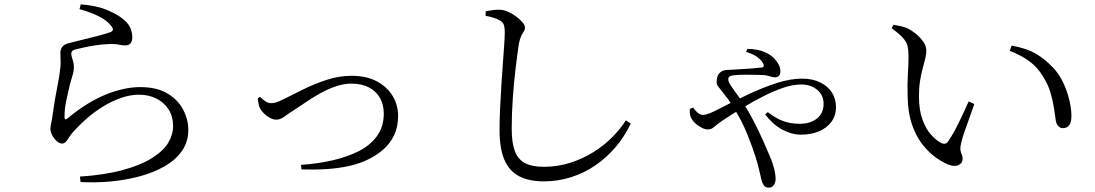

<svg xmlns="http://www.w3.org/2000/svg" viewBox="-20 -796 5040 884"><path d="M348 17Q401 14 452.5 6Q504 -2 538 -11Q630 -36 682.5 -70Q735 -104 756 -141Q777 -178 777 -215Q777 -260 756 -292.5Q735 -325 699.5 -342.5Q664 -360 621 -360Q579 -360 536.5 -345Q494 -330 453.5 -305Q413 -280 377.5 -248.5Q342 -217 312 -183Q305 -175 298 -163.5Q291 -152 283.5 -143.5Q276 -135 266 -135Q249 -135 232 -156Q223 -166 217.5 -179Q212 -192 212 -202Q212 -214 216 -231Q220 -248 222 -266Q226 -296 232 -332Q238 -368 245 -403Q252 -438 255 -462Q260 -494 259 -515Q258 -536 258 -552Q258 -568 266.5 -580Q275 -592 299 -598Q325 -605 361.5 -613.5Q398 -622 433.5 -631.5Q469 -641 488 -648Q511 -656 489 -680Q470 -704 431.5 -722.5Q393 -741 346 -754L352 -776Q422 -770 464 -753.5Q506 -737 532 -719Q565 -697 577 -674Q589 -651 589 -625Q589 -606 581 -596.5Q573 -587 557 -587Q544 -587 535 -589Q526 -591 514 -592.5Q502 -594 480 -593Q451 -592 421 -587.5Q391 -583 366.5 -577.5Q342 -572 329 -569Q317 -566 312.5 -561Q308 -556 308 -548Q308 -540 314 -522.5Q320 -505 320 -490Q321 -472 314.5 -451Q308 -430 301 -404Q293 -370 285 -332Q277 -294 277 -257Q277 -240 291 -251Q333 -286 375.5 -313Q418 -340 460.5 -358Q503 -376 545 -385.5Q587 -395 625 -395Q701 -395 749.5 -366.5Q798 -338 822.5 -292.5Q847 -247 847 -197Q847 -143 818 -101.5Q789 -60 739 -31Q689 -2 624.5 15.5Q560 33 489.5 39.5Q419 46 351 42Z M1366 -37Q1442 -42 1510 -57.5Q1578 -73 1631.5 -100Q1685 -127 1716 -170Q1747 -213 1747 -273Q1747 -314 1729.5 -345Q1712 -376 1678.5 -393.5Q1645 -411 1598 -411Q1563 -411 1526.5 -398.5Q1490 -386 1456.5 -367.5Q1423 -349 1395 -330Q1367 -311 1347 -298Q1307 -272 1288.5 -258.5Q1270 -245 1252 -245Q1239 -245 1223.5 -253Q1208 -261 1196 -273Q1184 -285 1177 -297Q1172 -308 1170 -320Q1168 -332 1167 -344L1178 -350Q1189 -338 1202 -329.5Q1215 -321 1228 -321Q1239 -321 1251 -324.5Q1263 -328 1289 -341Q1327 -360 1377.5 -385Q1428 -410 1484.5 -428.5Q1541 -447 1599 -447Q1668 -447 1716 -421Q1764 -395 1788.5 -353Q1813 -311 1813 -263Q1813 -213 1795 -174.5Q1777 -136 1745 -108Q1713 -80 1673 -61Q1637 -43 1588 -32Q1539 -21 1482.5 -17.5Q1426 -14 1368 -16Z M2483 39Q2416 39 2370.5 15.5Q2325 -8 2302.5 -60Q2280 -112 2280 -197Q2280 -244 2282.5 -297.5Q2285 -351 2288.5 -405Q2292 -459 2295.5 -507Q2299 -555 2301.5 -591Q2304 -627 2304 -645Q2304 -672 2299 -683.5Q2294 -695 2281 -702Q2269 -709 2252 -714.5Q2235 -720 2216 -723V-744Q2236 -748 2252 -750Q2268 -752 2281 -751Q2299 -751 2319 -742Q2339 -733 2356.5 -720Q2374 -707 2385.5 -693.5Q2397 -680 2397 -670Q2397 -659 2391.5 -651Q2386 -643 2380 -631Q2374 -619 2369 -595Q2362 -548 2354 -482Q2346 -416 2341 -343.5Q2336 -271 2336 -203Q2336 -140 2350 -101.5Q2364 -63 2396.5 -45.5Q2429 -28 2483 -28Q2548 -28 2605.5 -46.5Q2663 -65 2712 -95.5Q2761 -126 2798.5 -164Q2836 -202 2862 -242L2884 -227Q2856 -168 2815 -119.5Q2774 -71 2722.5 -35.5Q2671 0 2610.5 19.5Q2550 39 2483 39Z M3519 68Q3507 68 3499.5 60.5Q3492 53 3487 36Q3483 22 3476.5 -7.5Q3470 -37 3459 -73Q3445 -117 3421 -177Q3397 -237 3360 -297Q3343 -325 3330.5 -341.5Q3318 -358 3307 -372Q3295 -387 3285.5 -399Q3276 -411 3281 -433Q3284 -450 3291.5 -458.5Q3299 -467 3309 -470.5Q3319 -474 3330 -474Q3341 -474 3350 -475Q3392 -477 3431 -480Q3470 -483 3486 -485Q3502 -486 3494 -503Q3488 -516 3469 -531.5Q3450 -547 3415 -557L3421 -571Q3471 -570 3502.5 -555.5Q3534 -541 3548 -523Q3560 -510 3566.5 -496Q3573 -482 3573 -468Q3573 -454 3566.5 -447Q3560 -440 3548 -440Q3538 -440 3526.5 -444Q3515 -448 3501 -450Q3487 -451 3462.5 -451.5Q3438 -452 3412 -452Q3386 -452 3364 -450Q3348 -449 3340.5 -445Q3333 -441 3333 -429Q3333 -420 3344.5 -402.5Q3356 -385 3371.5 -364Q3387 -343 3400 -325Q3427 -283 3450 -238.5Q3473 -194 3491.5 -152.5Q3510 -111 3524 -78Q3536 -51 3543.5 -22Q3551 7 3551 27Q3551 45 3542.5 56.5Q3534 68 3519 68ZM3668 -176Q3625 -176 3582 -199Q3539 -222 3503 -269L3515 -280Q3552 -251 3586 -238.5Q3620 -226 3662 -226Q3711 -226 3741.5 -250.5Q3772 -275 3772 -318Q3772 -358 3742.5 -382.5Q3713 -407 3669 -407Q3630 -407 3585 -391.5Q3540 -376 3492 -351.5Q3444 -327 3396.5 -298Q3349 -269 3305 -240Q3280 -222 3267.5 -211Q3255 -200 3238 -200Q3222 -200 3199.5 -214.5Q3177 -229 3167 -245Q3160 -254 3157.5 -265.5Q3155 -277 3156 -294L3171 -301Q3180 -288 3191.5 -277.5Q3203 -267 3216 -267Q3229 -267 3246.5 -274Q3264 -281 3283 -291Q3354 -328 3423 -360.5Q3492 -393 3555.5 -413.5Q3619 -434 3673 -434Q3720 -434 3755.5 -417Q3791 -400 3810 -370.5Q3829 -341 3829 -303Q3829 -263 3807.5 -234.5Q3786 -206 3750 -191Q3714 -176 3668 -176Z M4344 -39Q4314 -52 4282.5 -75.5Q4251 -99 4223 -136.5Q4195 -174 4177.5 -227Q4160 -280 4159 -351Q4157 -405 4160 -454Q4163 -503 4163 -537Q4163 -564 4158.5 -583.5Q4154 -603 4137 -622Q4120 -641 4085 -666L4094 -682Q4112 -679 4127.5 -675.5Q4143 -672 4157 -666Q4175 -658 4195.5 -641.5Q4216 -625 4230.5 -604.5Q4245 -584 4245 -563Q4245 -547 4240 -526Q4235 -505 4228 -480Q4221 -455 4216 -423.5Q4211 -392 4211 -353Q4211 -290 4227 -246Q4243 -202 4266.5 -176Q4290 -150 4311 -139Q4322 -133 4331 -134.5Q4340 -136 4346 -146Q4370 -181 4394.5 -231.5Q4419 -282 4440 -329L4466 -317Q4455 -284 4441.5 -248Q4428 -212 4418 -182Q4408 -152 4405 -136Q4400 -114 4402.5 -102.5Q4405 -91 4408.5 -83.5Q4412 -76 4412 -65Q4412 -45 4393.5 -36Q4375 -27 4344 -39ZM4873 -206Q4862 -206 4853 -215Q4844 -224 4841 -241Q4838 -263 4833 -296.5Q4828 -330 4817 -368Q4806 -406 4784 -441Q4758 -486 4718.5 -514.5Q4679 -543 4629 -562L4638 -586Q4709 -573 4750.5 -548Q4792 -523 4826 -487Q4855 -458 4874 -418Q4893 -378 4903 -337Q4913 -296 4913 -262Q4913 -233 4903 -219.5Q4893 -206 4873 -206Z"/></svg>

Font: Noto Serif JP ExtraLight
Style: Regular
Weight: 400
Version: Version 2.003-H1;hotconv 1.1.1;makeotfexe 2.6.0